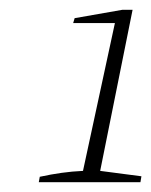

<svg xmlns="http://www.w3.org/2000/svg" viewBox="-20 -748 308 391"><path d="M59 -377 61 -388Q84 -393 105.5 -396Q127 -399 149 -400L214 -701H129L132 -711L229 -728H250L184 -400L268 -389L266 -377Z"/></svg>

Font: Piazzolla SC Thin
Style: Italic
Weight: 100
Italic angle: -11.3°
Designer: Juan Pablo del Peral
Foundry: Huerta Tipografica
Version: Version 1.330